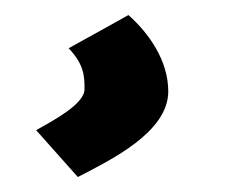

<svg xmlns="http://www.w3.org/2000/svg" viewBox="-20 -56 298 254"><path d="M27.8 116.2 83 178.2C126 155.8 202.6 119.1 202.6 64.9C202.6 23.9 176.8 -12.2 149.9 -36.1C149.9 -36.1 102.1 -9.3 70.8 7.8C91.8 29.8 91.8 45.9 91.8 62C91.8 82 49.3 104 27.8 116.2Z"/></svg>

Font: Tuffy
Style: Bold
Weight: 700
Designer: Thatcher Ulrich, Karoly Barta, Michael Everson
Version: Version 001.270